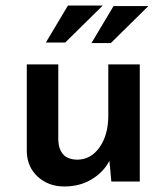

<svg xmlns="http://www.w3.org/2000/svg" viewBox="-20 -657 603 695"><path d="M213 18Q155 18 116.5 -17.5Q78 -53 77 -109V-424H191V-150Q192 -118 208 -99Q224 -80 259 -79Q309 -79 340.5 -124Q372 -169 372 -238V-424H486V0H383L376 -75Q355 -34 312 -8Q269 18 213 18ZM352 -637 216 -503H146L226 -637ZM517 -635 381 -501H311L391 -635Z"/></svg>

Font: Reem Kufi Medium
Style: Regular
Weight: 500
Designer: Khaled Hosny
Version: Version 1.001